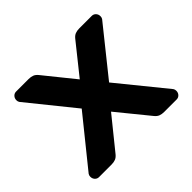

<svg xmlns="http://www.w3.org/2000/svg" viewBox="-126 -679 838 838"><g transform="rotate(-45 292.5 -260.0)"><path d="M173 -19Q164 -8 153.5 -4Q143 0 129 0H52Q41 0 33.5 -8Q26 -16 26 -28Q26 -36 30 -42L210 -265L38 -478Q34 -484 34 -492Q34 -504 41.5 -512Q49 -520 60 -520H137Q151 -520 161.5 -516Q172 -512 181 -501L294 -361L406 -501Q415 -512 425.5 -516Q436 -520 450 -520H527Q538 -520 545.5 -512Q553 -504 553 -492Q553 -484 549 -478L375 -261L553 -42Q557 -36 557 -28Q557 -16 549.5 -8Q542 0 531 0H454Q440 0 429.5 -4Q419 -8 410 -19L291 -165Z"/></g></svg>

Font: Hezaedrus Medium
Style: Regular
Weight: 500
Designer: Hubert & Fischer
Foundry: Hubert & Fischer
Version: Version 1.10;September 3, 2019;FontCreator 11.5.0.2425 64-bi